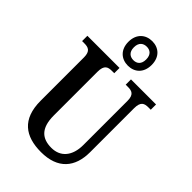

<svg xmlns="http://www.w3.org/2000/svg" viewBox="-284 -1088 1208 1208"><g transform="rotate(45 319.5 -484.5)"><path d="M327 -761C385 -761 430 -799 430 -870C430 -941 385 -979 327 -979C269 -979 223 -941 223 -870C223 -799 269 -761 327 -761ZM327 -810C298 -810 272 -826 272 -870C272 -914 298 -930 327 -930C356 -930 381 -914 381 -870C381 -826 356 -810 327 -810ZM325 10C474 10 544 -74 544 -208V-599C544 -659 569 -667 605 -667H625V-714H402V-667H422C456 -667 482 -659 482 -603V-210C482 -114 434 -55 352 -55C271 -55 219 -95 219 -210V-599C219 -659 245 -667 280 -667H300V-714H14V-667H34C68 -667 95 -659 95 -603V-217C95 -53 185 10 325 10Z"/></g></svg>

Font: Noto Serif Tamil Condensed SemiBold
Style: Italic
Weight: 600
Width: 3
Italic angle: -12°
Designer: Indian Type Foundry, Tom Grace, and the Monotype Design Team
Foundry: Monotype Imaging Inc.
Version: Version 2.003